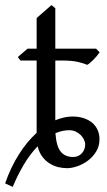

<svg xmlns="http://www.w3.org/2000/svg" viewBox="-46 -645 420 753"><path d="M225.1 -134.3Q210.9 -134.3 197.5 -131.1Q184.1 -127.9 171.4 -122.6Q174.8 -72.3 191.7 -50.8Q208.5 -29.3 241.7 -29.3Q251 -29.3 259.5 -33Q268.1 -36.6 274.4 -43.2Q280.8 -49.8 284.4 -58.8Q288.1 -67.9 288.1 -78.1Q288.1 -87.9 283.2 -97.9Q278.3 -107.9 270 -116Q261.7 -124 250.2 -129.2Q238.8 -134.3 225.1 -134.3ZM295.4 -390.6Q283.7 -396.5 259.8 -402.1Q235.8 -407.7 196.3 -407.7H170.9V-173.3Q187.5 -180.2 204.3 -184.1Q221.2 -188 238.3 -188Q263.7 -188 283.4 -181.2Q303.2 -174.3 316.7 -162.6Q330.1 -150.9 337.2 -134.5Q344.2 -118.2 344.2 -99.1Q344.2 -71.8 331.1 -50.5Q317.9 -29.3 298.6 -14.9Q279.3 -0.5 257.1 7.1Q234.9 14.6 217.3 14.6Q200.2 14.6 182.1 10.3Q164.1 5.9 147.9 -4.4Q131.8 -14.6 119.6 -31Q107.4 -47.4 101.6 -71.3Q71.8 -40.5 47.4 0.7Q22.9 42 3.9 87.9L-25.9 74.2Q-3.9 11.2 27.8 -39.1Q59.6 -89.4 97.7 -124V-407.7H34.2L23.9 -421.4L62 -454.1H97.7V-574.2L155.8 -625L170.9 -612.8V-454.1H330.6L344.7 -439.9Q340.3 -433.1 333.7 -425.3Q327.1 -417.5 320.3 -410.6Q313.5 -403.8 306.9 -398.2Q300.3 -392.6 295.4 -390.6Z"/></svg>

Font: Gentium Plus
Style: Regular
Weight: 400
Designer: J. Victor Gaultney, Annie Olsen, Iska Routamaa
Foundry: SIL International
Version: Version 1.510